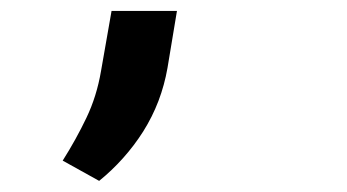

<svg xmlns="http://www.w3.org/2000/svg" viewBox="-20 -136 627 347"><path d="M282.7 -13.2 299.8 -116.2H181.6L162.6 -7.8Q154.8 38.1 136.2 76.9Q117.7 115.7 93.3 154.3L159.2 190.9Q182.1 172.4 202.4 149.7Q222.7 127 238.8 101.6Q255.4 75.2 266.4 46.4Q277.3 17.6 282.7 -13.2Z"/></svg>

Font: Roboto Mono SemiBold
Style: Italic
Weight: 600
Italic angle: -10°
Monospace: yes
Designer: Google
Version: Version 3.000